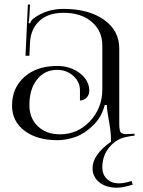

<svg xmlns="http://www.w3.org/2000/svg" viewBox="-20 -623 643 864"><path d="M440.4 -418Q440.4 -484.4 392.6 -524.9Q344.7 -565.4 266.6 -565.4Q196.3 -565.4 157.2 -528.8Q118.2 -492.2 115.2 -432.6L112.3 -372.1H94.7L105.5 -602.5H115.2L112.3 -550.8Q110.4 -527.3 108.4 -519.5L115.2 -517.6Q120.1 -532.2 130.9 -540Q188.5 -583 265.6 -583Q378.9 -583 447.8 -534.2Q516.6 -485.4 516.6 -405.3V-69.3Q516.6 -39.1 522 -29.3Q527.3 -19.5 548.8 -19.5L570.3 -20.5L585 -21.5L585.9 -12.7Q572.3 -11.7 548.8 -6.8Q502.9 2 471.7 40Q440.4 78.1 440.4 129.9Q440.4 162.1 460.9 182.1Q481.4 202.1 515.6 202.1Q539.1 202.1 572.3 191.4L577.1 208Q532.2 221.7 506.8 221.7Q457 221.7 426.8 197.3Q396.5 172.9 396.5 133.8Q396.5 73.2 479.5 14.6V1Q479.5 -28.3 468.8 -86.9Q460.9 -129.9 460.9 -150.4H451.2Q437.5 -95.7 398.4 -58.1Q359.4 -20.5 318.4 -6.3Q277.3 7.8 238.3 7.8Q146.5 7.8 90.3 -34.7Q34.2 -77.1 34.2 -147.5Q34.2 -227.5 89.8 -276.9Q145.5 -326.2 237.3 -326.2Q296.9 -326.2 339.4 -293.5Q381.8 -260.7 381.8 -214.8Q381.8 -196.3 369.6 -183.6Q357.4 -170.9 339.8 -170.9V-216.8Q339.8 -254.9 309.6 -281.7Q279.3 -308.6 237.3 -308.6Q180.7 -308.6 146.5 -265.1Q112.3 -221.7 112.3 -150.4Q112.3 -90.8 150.4 -54.7Q188.5 -18.6 250 -18.6Q329.1 -18.6 384.8 -77.6Q440.4 -136.7 440.4 -220.7Z"/></svg>

Font: FoglihtenNo07
Style: Regular
Weight: 500
Designer: gluk (gluksza@wp.pl)
Foundry: gluk (gluksza@wp.pl)
Version: Version 0.871